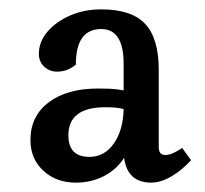

<svg xmlns="http://www.w3.org/2000/svg" viewBox="-20 -751 438 410"><path d="M142 -361Q100 -361 72.5 -386.5Q45 -412 45 -452Q45 -503 84 -532.5Q123 -562 190 -562Q201 -562 214.5 -561.5Q228 -561 244 -558V-615Q244 -689 196 -689Q142 -689 142 -613Q124 -598 102 -598Q86 -598 74.5 -608.5Q63 -619 63 -636Q63 -662 81.5 -683.5Q100 -705 130 -718Q160 -731 196 -731Q261 -731 290 -700Q319 -669 319 -602V-437Q319 -420 333 -420Q347 -420 369 -435L388 -409Q368 -387 345.5 -374Q323 -361 303 -361Q252 -361 245 -414Q229 -389 202 -375Q175 -361 142 -361ZM171 -416Q203 -416 223 -444.5Q243 -473 244 -518Q238 -520 228 -521Q218 -522 205 -522Q126 -522 126 -462Q126 -416 171 -416Z"/></svg>

Font: Gabriela
Style: Regular
Weight: 400
Designer: Eduardo Rodriguez Tunni
Foundry: Eduardo Rodriguez Tunni
Version: Version 2.001;gftools[0.9.26]